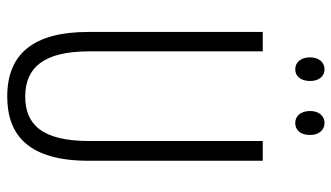

<svg xmlns="http://www.w3.org/2000/svg" viewBox="-218 -712 939 544"><g transform="rotate(90 252.0 -439.5)"><path d="M142 -848C142 -822 156 -806 176 -806C195 -806 209 -821 209 -848C209 -874 195 -889 176 -889C156 -889 142 -873 142 -848ZM294 -848C294 -822 308 -806 328 -806C348 -806 362 -821 362 -848C362 -874 347 -889 328 -889C309 -889 294 -874 294 -848ZM435 -221V-714H379V-222C379 -87 331 -41 253 -41C172 -41 125 -92 125 -222V-714H70V-220C70 -62 134 10 253 10C364 10 435 -52 435 -221Z"/></g></svg>

Font: Noto Sans Devanagari ExtraCondensed Light
Style: Regular
Weight: 300
Width: 2
Designer: Jelle Bosma - Monotype Design Team
Foundry: Monotype Imaging Inc.
Version: Version 2.004